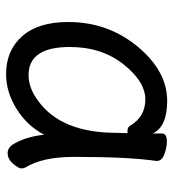

<svg xmlns="http://www.w3.org/2000/svg" viewBox="10 -542 556 615"><g transform="rotate(90 287.5 -234.0)"><path d="M220 -48Q262 -48 303 -79Q405 -153 405 -330L406 -365H397Q388 -365 383 -372Q354 -422 298 -422Q241 -422 185.5 -352Q130 -282 130 -180Q130 -48 220 -48ZM217 24Q141 24 95.5 -27.5Q50 -79 50 -175Q50 -302 128.5 -397Q207 -492 303 -492Q385 -492 407 -446V-475Q407 -491 432 -491Q452 -491 473.5 -483Q495 -475 495 -459V-457Q482 -368 482 -195Q482 -92 516 -38Q519 -32 519 -25Q519 -16 504 1.5Q489 19 470 19Q450 19 438 -5Q417 -43 411 -98Q383 -44 329 -10Q275 24 217 24Z"/></g></svg>

Font: ToneOZ-Pinyin-WenKai-Medium
Style: Medium
Weight: 700
Designer: Fontworks Inc.
Foundry: ToneOZ
Version: Version 0.240331